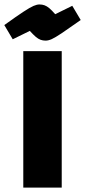

<svg xmlns="http://www.w3.org/2000/svg" viewBox="-47 -859 390 879"><path d="M59.6 -625H235.6V0H59.6ZM161.8 -673Q149.7 -673 138.9 -676.8Q128.2 -680.6 116.7 -690.4Q105.2 -700.3 89.5 -717.6L11.3 -679.2L-27.3 -744.2Q29.9 -785.4 60.4 -805.3Q90.9 -825.3 106.4 -831.9Q121.9 -838.6 133.4 -838.6Q146.2 -838.6 156.8 -834.8Q167.3 -831 178.6 -821.7Q189.8 -812.3 205.7 -794L283.9 -832.4L322.5 -767.4Q266.5 -727.7 235.9 -707.2Q205.3 -686.8 189.9 -679.9Q174.5 -673 161.8 -673Z"/></svg>

Font: Changa
Style: Regular
Weight: 400
Designer: Eduardo Rodriguez Tunni
Foundry: Eduardo Rodriguez Tunni
Version: Version 3.003